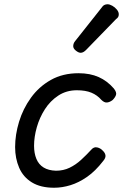

<svg xmlns="http://www.w3.org/2000/svg" viewBox="-20 -863 578 902"><path d="M234 19Q171 19 130 -6Q89 -31 70 -75Q51 -119 51 -172Q51 -230 69.5 -291Q88 -352 125.5 -404Q163 -456 219 -487.5Q275 -519 349 -519Q403 -519 443.5 -501Q484 -483 515 -447Q529 -429 525 -417Q521 -405 509 -393Q496 -383 483 -381.5Q470 -380 456 -394Q437 -416 409.5 -427.5Q382 -439 341 -439Q292 -439 254 -414Q216 -389 191 -350Q166 -311 153 -265.5Q140 -220 140 -178Q140 -143 151 -116.5Q162 -90 185 -76Q208 -62 243 -61Q278 -61 307 -75Q336 -89 361 -112Q386 -135 409 -160Q421 -174 436.5 -170.5Q452 -167 462 -156Q474 -145 475.5 -133Q477 -121 465 -107Q428 -59 389 -32Q350 -5 311 7Q272 19 234 19ZM359 -615Q349 -615 336.5 -625Q324 -635 324 -646Q324 -652 326 -658Q328 -664 333 -670L455 -824Q463 -836 470 -839.5Q477 -843 485 -843Q495 -843 507.5 -836Q520 -829 529 -818Q538 -807 538 -796Q538 -788 535 -783Q532 -778 525 -773L386 -630Q372 -615 359 -615Z"/></svg>

Font: Playwrite AU QLD
Style: Regular
Weight: 400
Designer: Veronika Burian, José Scaglione
Foundry: TypeTogether
Version: Version 1.002